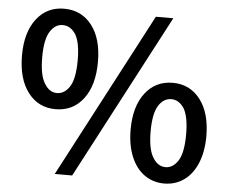

<svg xmlns="http://www.w3.org/2000/svg" viewBox="-53 -814 1057 889"><g transform="rotate(5 475.5 -369.0)"><path d="M34 -520Q34 -627 82 -689.5Q130 -752 210 -752Q291 -752 339 -690Q387 -628 387 -520Q387 -411 339 -348Q291 -285 210 -285Q130 -285 82 -348Q34 -411 34 -520ZM270 -398Q293 -436 293 -520Q293 -602 270 -640Q246 -676 210 -676Q175 -676 152 -640Q128 -603 128 -520Q128 -436 152 -398Q175 -360 210 -360Q246 -360 270 -398ZM636 -752H717L314 14H233ZM565 -221Q565 -329 613 -391.5Q661 -454 741 -454Q821 -454 869 -391.5Q917 -329 917 -221Q917 -150 895 -96.5Q873 -43 833 -14.5Q793 14 741 14Q689 14 649 -14.5Q609 -43 587 -96.5Q565 -150 565 -221ZM800 -100Q823 -138 823 -221Q823 -304 800 -342Q776 -378 741 -378Q705 -378 682 -342Q658 -305 658 -221Q658 -138 682 -100Q705 -62 741 -62Q776 -62 800 -100Z"/></g></svg>

Font: Merged Yaku Han JP SemiBold
Style: Regular
Weight: 600
Designer: Ryoko NISHIZUKA 西塚涼子 (kana, bopomofo & ideographs); Paul D. Hunt (Latin, Greek & Cyrillic); Sandoll Communications 산돌커뮤니
Foundry: Adobe
Version: Version 2.004